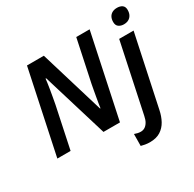

<svg xmlns="http://www.w3.org/2000/svg" viewBox="-206 -971 1447 1431"><g transform="rotate(-30 518.0 -255.5)"><path d="M28 0 179 -714H324L490 -164H494Q496 -181 500 -204Q504 -227 508.5 -253.5Q513 -280 518 -306.5Q523 -333 527 -355L603 -714H718L567 0H425L255 -560H250Q249 -550 246 -527Q243 -504 238 -474.5Q233 -445 227.5 -413.5Q222 -382 217 -356L142 0ZM687 240Q667 240 646.5 236.5Q626 233 613 229L614 127Q628 132 641 135Q654 138 668 138Q687 138 702.5 128.5Q718 119 730 99.5Q742 80 748 49L873 -542H997L868 66Q858 116 836.5 155Q815 194 779 217Q743 240 687 240ZM959 -618Q933 -618 915 -631Q897 -644 897 -673Q897 -697 906 -714.5Q915 -732 932.5 -741.5Q950 -751 974 -751Q1001 -751 1018.5 -738.5Q1036 -726 1036 -697Q1036 -661 1015.5 -639.5Q995 -618 959 -618Z"/></g></svg>

Font: Noto Sans Display SemiBold
Style: Italic
Weight: 600
Italic angle: -12°
Designer: Monotype Design Team
Foundry: Monotype Imaging Inc.
Version: Version 2.003